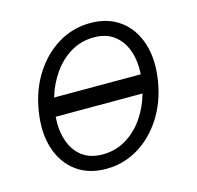

<svg xmlns="http://www.w3.org/2000/svg" viewBox="-87 -644 766 747"><g transform="rotate(-15 295.5 -271.0)"><path d="M252.8 11.4Q181.1 11.4 132.3 -25Q83.5 -61.4 63 -126.1Q42.6 -190.7 56.5 -275.2Q70 -357.6 110.3 -420.1Q150.6 -482.6 209.5 -517.8Q268.5 -552.9 337.7 -552.9Q409.8 -552.9 458.6 -516.3Q507.5 -479.8 527.9 -415.1Q548.3 -350.5 534.4 -265.6Q521 -183.9 480.6 -121.4Q440.3 -58.9 381.4 -23.8Q322.4 11.4 252.8 11.4ZM253.9 -46.5Q305.4 -46.5 347.5 -71.6Q389.6 -96.6 419.4 -139.4Q449.2 -182.2 464.1 -235.4H114.3Q110.1 -182.5 124.3 -139.7Q138.5 -96.9 170.8 -71.7Q203.1 -46.5 253.9 -46.5ZM127.8 -309.3H476.9Q480.1 -361.5 465.7 -403.6Q451.3 -445.7 419.2 -470.5Q387.1 -495.4 337 -495.4Q286.2 -495.4 244.5 -470.7Q202.8 -446 172.9 -403.8Q143.1 -361.5 127.8 -309.3Z"/></g></svg>

Font: Inter UI Light
Style: Italic
Weight: 300
Italic angle: 9.39999°
Designer: Rasmus Andersson
Foundry: rsms
Version: 3.2;8d6f07862